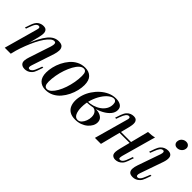

<svg xmlns="http://www.w3.org/2000/svg" viewBox="62 -1560 2370 2370"><g transform="rotate(45 1247.0 -375.0)"><path d="M134 0H29L149 -430Q153 -443 155.5 -456.5Q158 -470 154 -479Q150 -488 135 -488Q115 -488 98.5 -468Q82 -448 63 -394L48 -352H29L54 -426Q76 -487 108.5 -508Q141 -529 177 -529Q209 -529 224 -516Q239 -503 242.5 -482.5Q246 -462 242.5 -437.5Q239 -413 233 -389ZM175 -195Q211 -291 244.5 -355.5Q278 -420 310 -458Q342 -496 375.5 -512.5Q409 -529 446 -529Q494 -529 512.5 -507Q531 -485 529.5 -450.5Q528 -416 516 -378L419 -85Q409 -58 412 -42.5Q415 -27 434 -27Q451 -27 468.5 -46Q486 -65 506 -121L521 -162H540L515 -89Q501 -47 479.5 -25Q458 -3 434.5 5.5Q411 14 389 14Q364 14 347 6Q330 -2 321 -16Q309 -35 312 -64.5Q315 -94 328 -132L421 -413Q426 -428 429 -446Q432 -464 428 -477.5Q424 -491 403 -491Q381 -491 355 -469Q329 -447 300.5 -406.5Q272 -366 245 -311Q218 -256 193 -191.5Q168 -127 147 -55Z M901 -509Q872 -509 844 -483Q816 -457 791.5 -412.5Q767 -368 748 -313Q729 -258 718.5 -199Q708 -140 708 -87Q708 -45 720.5 -25.5Q733 -6 757 -6Q786 -6 814 -32Q842 -58 867 -102Q892 -146 910.5 -200.5Q929 -255 939.5 -314Q950 -373 950 -428Q950 -472 938 -490.5Q926 -509 901 -509ZM606 -146Q606 -190 618 -242Q630 -294 655 -345Q680 -396 715.5 -437.5Q751 -479 799.5 -504Q848 -529 907 -529Q974 -529 1013 -489.5Q1052 -450 1052 -369Q1052 -325 1040 -273Q1028 -221 1003 -170Q978 -119 942.5 -77.5Q907 -36 858.5 -11Q810 14 751 14Q684 14 645 -26Q606 -66 606 -146Z M1294 -5Q1324 -5 1346 -28.5Q1368 -52 1380.5 -86Q1393 -120 1393 -154Q1393 -199 1371.5 -224.5Q1350 -250 1315 -251L1309 -257Q1354 -264 1396.5 -256.5Q1439 -249 1466 -225Q1493 -201 1493 -159Q1493 -128 1477 -97.5Q1461 -67 1431 -41.5Q1401 -16 1360 -1Q1319 14 1269 14Q1211 14 1174.5 -8Q1138 -30 1121.5 -68Q1105 -106 1105 -153Q1105 -205 1122 -258Q1139 -311 1171 -359.5Q1203 -408 1245.5 -446Q1288 -484 1338.5 -506.5Q1389 -529 1445 -529Q1496 -529 1528.5 -508.5Q1561 -488 1561 -443Q1561 -399 1530 -361.5Q1499 -324 1447 -295.5Q1395 -267 1332.5 -252.5Q1270 -238 1208 -239L1213 -254Q1262 -254 1308 -268Q1354 -282 1391 -308Q1428 -334 1449.5 -370.5Q1471 -407 1471 -451Q1471 -482 1458.5 -496Q1446 -510 1426 -510Q1396 -510 1359.5 -481.5Q1323 -453 1291 -403Q1259 -353 1238 -288Q1217 -223 1217 -150Q1217 -84 1236.5 -44.5Q1256 -5 1294 -5Z M1727 -279H1997V-259H1727ZM1708 0H1603L1723 -430Q1727 -441 1729.5 -454.5Q1732 -468 1728.5 -478Q1725 -488 1710 -488Q1690 -488 1673 -467Q1656 -446 1637 -394L1622 -352H1603L1628 -426Q1643 -467 1663 -489Q1683 -511 1706.5 -520Q1730 -529 1753 -529Q1784 -529 1799 -515.5Q1814 -502 1817 -481Q1820 -460 1816.5 -435.5Q1813 -411 1807 -389ZM2000 -85Q1993 -59 1993.5 -43Q1994 -27 2013 -27Q2034 -27 2051.5 -48.5Q2069 -70 2086 -121L2101 -163H2120L2095 -89Q2081 -48 2060 -26Q2039 -4 2015.5 5Q1992 14 1969 14Q1950 14 1934.5 6.5Q1919 -1 1911 -15Q1902 -33 1904 -59Q1906 -85 1916 -126L2015 -515Q2046 -516 2073.5 -519Q2101 -522 2124 -529Z M2352 -692Q2356 -724 2380 -744Q2404 -764 2435 -764Q2464 -764 2480.5 -745.5Q2497 -727 2493 -700Q2489 -669 2464.5 -648.5Q2440 -628 2409 -628Q2380 -628 2364 -646.5Q2348 -665 2352 -692ZM2319 -430Q2338 -488 2306 -488Q2284 -488 2267 -465.5Q2250 -443 2232 -394L2216 -352H2197L2223 -426Q2238 -467 2259 -489Q2280 -511 2304.5 -520Q2329 -529 2352 -529Q2385 -529 2402 -516Q2419 -503 2423 -482Q2427 -461 2423 -436.5Q2419 -412 2411 -389L2305 -85Q2295 -57 2299 -42Q2303 -27 2320 -27Q2338 -27 2355 -46.5Q2372 -66 2393 -121L2409 -162H2428L2402 -89Q2388 -49 2367 -27Q2346 -5 2322.5 4.5Q2299 14 2275 14Q2232 14 2214.5 -5.5Q2197 -25 2199 -58.5Q2201 -92 2215 -132Z"/></g></svg>

Font: Playfair Display Medium
Style: Italic
Weight: 500
Italic angle: -14°
Designer: Claus Eggers Sørensen
Foundry: Claus Eggers Sørensen
Version: Version 1.203